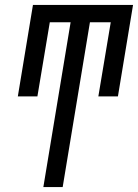

<svg xmlns="http://www.w3.org/2000/svg" viewBox="-20 -755 557 775"><path d="M155 0 265 -665H181L131 -366H52L113 -735H517L456 -366H377L427 -665H343L233 0Z"/></svg>

Font: Iosevka Term Oblique
Style: Regular
Weight: 400
Italic angle: -9°
Monospace: yes
Designer: Belleve Invis
Foundry: Belleve Invis
Version: Version 31.4.0